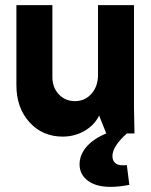

<svg xmlns="http://www.w3.org/2000/svg" viewBox="-20 -520 590 748"><path d="M224.1 12.2Q145.5 12.2 94.7 -43.9Q43.9 -100.1 43.9 -188V-500H184.1V-220.2Q184.1 -179.2 209 -152.6Q233.9 -126 272 -126Q311 -126 336.4 -154.8Q361.8 -183.6 361.8 -228V-500H502V-100.1L503.9 0H474.1Q418 50.3 418 87.9Q418 105 428.2 114.5Q438.5 124 458 124Q468.3 124 474.1 123L483.9 200.2Q443.8 208 410.2 208Q354 208 322 183.8Q290 159.7 290 120.1Q290 83.5 316.9 52Q343.8 20.5 394 0L366.2 -69.8Q348.1 -32.7 309.6 -10.3Q271 12.2 224.1 12.2Z"/></svg>

Font: Apfel Grotezk
Style: Bold
Weight: 700
Designer: Luigi Gorlero
Foundry: Collletttivo
Version: Version 2.000;FEAKit 1.0